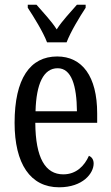

<svg xmlns="http://www.w3.org/2000/svg" viewBox="-20 -786 471 816"><path d="M180 -606H263C280 -651 319 -715 344 -753V-766H307C279 -733 245 -699 221 -661C197 -699 163 -733 135 -766H98V-753C123 -715 163 -651 180 -606ZM231 10C333 10 378 -50 378 -91C378 -109 369 -119 358 -124C339 -81 304 -45 249 -45C173 -45 131 -114 130 -264H393V-304C393 -462 329 -546 223 -546C108 -546 42 -452 42 -264C42 -90 109 10 231 10ZM307 -313H131C134 -430 165 -496 225 -496C284 -496 306 -422 307 -313Z"/></svg>

Font: Noto Serif Lao ExtCond
Style: Regular
Weight: 400
Width: 2
Designer: Monotype Design Team
Foundry: Monotype Imaging Inc.
Version: Version 2.004